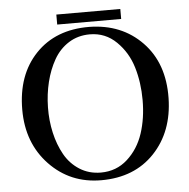

<svg xmlns="http://www.w3.org/2000/svg" viewBox="-55 -834 888 900"><g transform="rotate(-5 389.5 -384.0)"><path d="M733 -344Q730 -186 636 -87Q542 12 386 12Q240 12 142.5 -90Q45 -192 45 -349Q45 -513 139 -611.5Q233 -710 391 -709Q544 -707 640 -607.5Q736 -508 733 -344ZM611 -346Q611 -428 589.5 -500Q568 -572 516 -623Q464 -674 391 -674Q335 -674 291.5 -646.5Q248 -619 221.5 -572.5Q195 -526 181 -469Q167 -412 166 -350Q165 -288 178 -230.5Q191 -173 217 -126.5Q243 -80 287 -52Q331 -24 387 -24Q460 -24 512 -71Q564 -118 587.5 -189Q611 -260 611 -346ZM544 -733H243V-780H544Z"/></g></svg>

Font: GFS Artemisia
Style: Regular
Weight: 400
Designer: Takis Katsoulidis and George D. Matthiopoulos
Foundry: Takis Katsoulidis and George D. Matthiopoulos
Version: Version 1.0